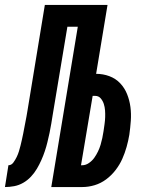

<svg xmlns="http://www.w3.org/2000/svg" viewBox="-66 -755 586 775"><path d="M-46 0 -32 -88Q-20 -88 -12 -99Q-4 -110 1.5 -121.5Q7 -133 10.5 -144.5Q14 -156 17 -168Q20 -180 22.5 -191.5Q25 -203 27.5 -215Q30 -227 32 -238.5Q34 -250 36.5 -262Q39 -274 41 -285.5Q43 -297 45 -309L115 -735H368L322 -457Q350 -457 375.5 -447.5Q401 -438 419 -419Q437 -400 447 -375Q457 -350 460.5 -323Q464 -296 462 -267.5Q460 -239 456 -211Q452 -187 445 -162Q438 -137 427.5 -113.5Q417 -90 400.5 -68.5Q384 -47 362.5 -31Q341 -15 316 -7.5Q291 0 266 0H141L248 -647H206L147 -293Q144 -275 141 -256Q138 -237 134 -218.5Q130 -200 125.5 -181.5Q121 -163 115 -145Q109 -127 101 -109Q93 -91 83 -74Q73 -57 59 -42Q45 -27 27.5 -17Q10 -7 -9 -3.5Q-28 0 -46 0ZM266 -88Q280 -88 293 -97Q306 -106 314.5 -118Q323 -130 329.5 -143.5Q336 -157 340 -170.5Q344 -184 347 -198Q350 -212 352 -226Q354 -240 356 -254Q358 -268 358.5 -282Q359 -296 358 -309.5Q357 -323 353 -335.5Q349 -348 340.5 -358Q332 -368 318 -368H308L261 -88Z"/></svg>

Font: Iosevka Term Curly Extrabold
Style: Italic
Weight: 800
Italic angle: -9°
Designer: Belleve Invis
Foundry: Belleve Invis
Version: Version 32.3.0